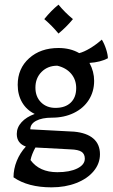

<svg xmlns="http://www.w3.org/2000/svg" viewBox="-20 -624 483 824"><path d="M38 137Q38 101 52 66.5Q66 32 91 5Q52 -9 52 -49Q52 -77 72.5 -99.5Q93 -122 129 -135Q94 -152 75 -184.5Q56 -217 56 -260Q56 -330 105 -374Q154 -418 231 -418Q282 -418 320 -396Q340 -401 366 -416.5Q392 -432 417 -454Q428 -436 435.5 -412.5Q443 -389 443 -374Q411 -357 364 -354Q384 -317 384 -277Q384 -231 361 -195Q338 -159 296.5 -139Q255 -119 203 -119Q160 -119 135 -105.5Q110 -92 110 -69L298 -59Q352 -54 380.5 -29.5Q409 -5 409 38Q409 78 382 110.5Q355 143 307.5 161.5Q260 180 201 180Q100 180 38 137ZM307 -246Q307 -282 285.5 -307.5Q264 -333 226 -342Q185 -342 158.5 -315.5Q132 -289 132 -248Q132 -209 156 -185Q180 -161 218 -161Q260 -161 283.5 -183.5Q307 -206 307 -246ZM344 57Q344 37 330 27.5Q316 18 282 17L132 9Q116 38 111 63Q149 115 226 115Q279 115 311.5 99Q344 83 344 57ZM170 -542Q200 -579 231 -604Q259 -570 293 -542Q265 -508 231 -480Q204 -513 170 -542Z"/></svg>

Font: Mirza
Style: Regular
Weight: 400
Designer: Arabic design by Kourosh Beigpour, Latin design by Eduardo Tunni, engineering by Lasse Fister
Version: Version 1.0010g